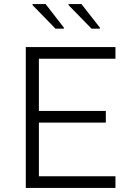

<svg xmlns="http://www.w3.org/2000/svg" viewBox="-20 -918 641 938"><path d="M106 0V-688H544V-631H170V-376H497V-319H170V-57H544V0ZM468 -778H427L315 -893V-898H378L468 -783ZM292 -778H251L139 -893V-898H203L292 -783Z"/></svg>

Font: Saira Light
Style: Regular
Weight: 300
Designer: Hector Gatti with collaboration of the Omnibus-Type team
Foundry: Omnibus-Type
Version: Version 1.100; ttfautohint (v1.8.3)